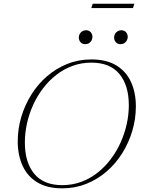

<svg xmlns="http://www.w3.org/2000/svg" viewBox="-20 -1020 770 1050"><path d="M116 -240.5Q116 -132 167.2 -69.8Q218.5 -7.5 320.5 -7.5Q375.5 -7.5 423.8 -25.2Q472 -43 512.2 -74.5Q552.5 -106 584.5 -148Q616.5 -190 638.8 -239Q661 -288 672.8 -340.2Q684.5 -392.5 684.5 -444.5Q684.5 -553 633.2 -615.2Q582 -677.5 479.5 -677.5Q425 -677.5 376.8 -659.8Q328.5 -642 288 -610.5Q247.5 -579 215.5 -537Q183.5 -495 161.2 -446Q139 -397 127.5 -344.8Q116 -292.5 116 -240.5ZM723 -438Q723 -370.5 703.8 -305.2Q684.5 -240 649 -183Q613.5 -126 563.8 -82.8Q514 -39.5 452.5 -14.8Q391 10 321 10Q237.5 10 183.5 -23Q129.5 -56 103.2 -114.2Q77 -172.5 77 -247Q77 -314.5 96.2 -379.8Q115.5 -445 151 -502Q186.5 -559 236.2 -602.2Q286 -645.5 347.5 -670.2Q409 -695 479.5 -695Q562.5 -695 616.5 -662Q670.5 -629 696.8 -571Q723 -513 723 -438ZM446 -778.5Q429.5 -778.5 420.2 -789.5Q411 -800.5 411 -814.5Q411 -825 415.8 -834Q420.5 -843 429.5 -848.8Q438.5 -854.5 450.5 -854.5Q467 -854.5 476.2 -843.8Q485.5 -833 485.5 -818.5Q485.5 -808.5 480.8 -799.2Q476 -790 467.2 -784.2Q458.5 -778.5 446 -778.5ZM639 -778.5Q622.5 -778.5 613.2 -789.5Q604 -800.5 604 -814.5Q604 -825 608.8 -834Q613.5 -843 622.5 -848.8Q631.5 -854.5 643.5 -854.5Q660 -854.5 669.2 -843.8Q678.5 -833 678.5 -818.5Q678.5 -808.5 673.8 -799.2Q669 -790 660.2 -784.2Q651.5 -778.5 639 -778.5ZM479.5 -976 487 -999.5H714.5L707.5 -976Z"/></svg>

Font: Newsreader 36pt ExtraLight
Style: Italic
Weight: 250
Italic angle: -17°
Designer: Hugues Gentile
Foundry: Production Type
Version: Version 1.003